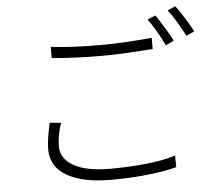

<svg xmlns="http://www.w3.org/2000/svg" viewBox="-57 -896 1114 987"><g transform="rotate(-5 500.0 -402.0)"><path d="M487 -667Q552 -667 619 -671Q686 -675 748 -681V-623Q692 -619 619.5 -615Q547 -611 487 -611Q348 -611 227 -622V-680Q330 -667 487 -667ZM224 -167Q224 -103 289 -66Q354 -29 477 -29Q581 -29 672 -39.5Q763 -50 815 -68L816 -8Q764 7 672 17.5Q580 28 478 28Q332 28 250 -19Q168 -66 168 -155Q168 -201 184 -275L188 -292L246 -286Q235 -255 229.5 -225Q224 -195 224 -167ZM860 -657 818 -636 810 -652Q791 -689 771.5 -721.5Q752 -754 735 -776L777 -794Q795 -768 819 -728.5Q843 -689 860 -657ZM969 -695 927 -676Q878 -769 842 -814L883 -832Q903 -806 928.5 -765Q954 -724 969 -695Z"/></g></svg>

Font: 寒蝉端黑体 Light
Style: Regular
Weight: 300
Designer: ChillDuanSans {Warren2060}; 
Source Han Sans {Ryoko NISHIZUKA 西塚涼子 (kana, bopomofo & ideographs); Paul D. Hunt (Latin, G
Foundry: ChillType&Adobe
Version: Version 1.300;Glyphs 3.3 (3306)